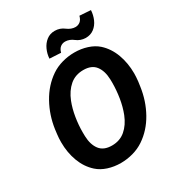

<svg xmlns="http://www.w3.org/2000/svg" viewBox="-210 -1034 1090 1178"><g transform="rotate(-30 335.0 -445.0)"><path d="M609.9 -895Q607.9 -860.8 594.7 -830.6Q581.5 -800.3 556.9 -781.5Q532.2 -762.7 497.1 -762.7Q460.4 -763.7 432.6 -785.6Q419.9 -795.9 405 -801.5Q390.1 -807.1 375.5 -807.1Q356 -807.1 341.3 -795.7Q326.7 -784.2 320.3 -759.8L240.2 -764.2Q242.2 -796.9 255.9 -827.1Q269.5 -857.4 294.2 -876.7Q318.8 -896 352.5 -896Q390.1 -896 418.9 -873.5Q432.1 -863.3 447 -857.7Q461.9 -852.1 476.1 -852.1Q495.6 -852.1 510.3 -863.8Q524.9 -875.5 531.2 -900.4ZM637.2 -336.4Q624 -242.7 579.8 -163.6Q535.6 -84.5 464.8 -37.1Q430.7 -14.2 387.9 -2.2Q345.2 9.8 300.8 9.8Q253.4 9.8 210.9 -3.9Q168.5 -17.6 139.2 -43.9Q92.8 -85.4 69.3 -148.2Q45.9 -210.9 45.9 -283.7Q45.9 -313.5 49.3 -339.4L53.2 -371.6Q66.4 -464.8 110.8 -544.9Q155.3 -625 226.1 -673.3Q260.7 -696.8 303.5 -708.7Q346.2 -720.7 390.6 -720.7Q438.5 -720.7 481 -707Q523.4 -693.4 552.7 -667.5Q599.1 -625.5 622.3 -562.5Q645.5 -499.5 645.5 -426.3Q645.5 -403.8 642.1 -371.1ZM384.8 -600.1Q327.6 -600.1 288.3 -566.4Q249 -532.7 226.1 -475.1Q208 -428.7 199.5 -375.7Q190.9 -322.8 190.9 -271.5Q190.9 -252 191.4 -242.7Q193.4 -182.6 220.9 -146.5Q248.5 -110.4 307.1 -110.4Q363.3 -110.4 402.3 -143.8Q441.4 -177.2 464.4 -234.9Q482.9 -282.2 491.7 -336.9Q500.5 -391.6 500.5 -446.3Q500.5 -461.4 500 -468.8Q498 -528.3 470.7 -564.2Q443.4 -600.1 384.8 -600.1Z"/></g></svg>

Font: Mardoto
Style: Bold Italic
Weight: 700
Italic angle: -12°
Designer: Christian Robertson, Vahan Hovhannisyan
Foundry: Google
Version: Version 1.000